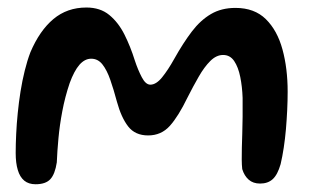

<svg xmlns="http://www.w3.org/2000/svg" viewBox="-20 -473 810 503"><path d="M73.2 9.7Q55 9.7 43.5 0.2Q32 -9.4 26.6 -27.7Q21.1 -45.9 21.1 -72.2Q21.1 -95.1 22.4 -121.8Q23.6 -148.5 26.5 -176.9Q29.3 -205.2 33.8 -233.5Q38.3 -261.7 44.8 -287.8Q51.2 -314 59.7 -336.2Q83.8 -392.8 119.8 -423Q155.9 -453.3 206.4 -453.3Q242.6 -453.3 266.4 -433.7Q290.2 -414.1 306.1 -382.4Q321.9 -350.8 333.1 -314.9Q341.3 -289.9 351.5 -270.6Q361.6 -251.2 373.9 -251.2Q389 -251.2 404.6 -270.3Q420.1 -289.4 436.6 -319Q459.8 -360.4 482.5 -390.3Q505.2 -420.1 532.7 -436.2Q560.1 -452.3 596.9 -452.3Q646.6 -452.3 676.5 -422.8Q706.4 -393.4 720 -343.6Q733.6 -293.8 733.6 -232.9Q733.6 -209.7 732.4 -184.7Q731.2 -159.6 729.1 -134.6Q726.9 -109.6 723.4 -86.4Q719.9 -63.1 715.2 -43.1Q707.2 -15.2 694.5 -3.7Q681.9 7.9 661.4 7.9Q643.1 7.9 631.5 -2.3Q620 -12.4 614.6 -30Q613.4 -40.7 613.3 -54.8Q613.1 -68.8 613.6 -86Q614.1 -103.2 614.7 -123.4Q615.3 -143.6 615.6 -167Q615.9 -190.3 615.6 -216.6Q614.6 -245.9 609.4 -271.5Q604.2 -297.2 593.5 -313.1Q582.7 -329 564.5 -329Q546.8 -329 531 -313.3Q515.2 -297.6 500.6 -272.1Q485.9 -246.6 471 -217.1Q447.4 -168.3 424.9 -143.2Q402.4 -118.2 368.1 -118.2Q334.1 -118.2 315.8 -141.7Q297.6 -165.2 286.3 -206.6Q277.8 -238.6 268.9 -264Q260.1 -289.4 248.3 -304.3Q236.6 -319.2 218.9 -319.2Q202.1 -319.2 188.1 -303.3Q174.2 -287.3 162.5 -255.2Q150.3 -219.2 143.3 -182Q136.2 -144.8 133.1 -110.3Q129.9 -75.9 128.8 -47.5Q124.1 -16.8 111.9 -3.6Q99.6 9.7 73.2 9.7Z"/></svg>

Font: Gluten Thin
Style: Regular
Weight: 100
Designer: Tyler Finck
Foundry: Etcetera Type Company
Version: Version 1.300